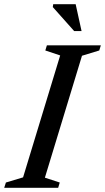

<svg xmlns="http://www.w3.org/2000/svg" viewBox="-41 -891 498 911"><path d="M244.5 -628 174 -651.5 181.5 -676H437.5L430 -651.5L348 -626.5L172 -48L242.5 -25L235 0H-21L-13 -25L68.5 -49.5ZM346 -743.5H311L209.5 -857.5L211.5 -871H318Z"/></svg>

Font: Newsreader 16pt 16pt Medium
Style: Italic
Weight: 500
Italic angle: -17°
Version: Version 1.003